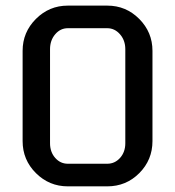

<svg xmlns="http://www.w3.org/2000/svg" viewBox="-20 -660 620 680"><path d="M520 -160.2Q520 -93.8 473.4 -46.9Q426.8 0 359.9 0H220.2Q154.3 0 107.2 -46.9Q60.1 -93.8 60.1 -160.2V-480Q60.1 -545.9 107.2 -593Q154.3 -640.1 220.2 -640.1H359.9Q426.3 -640.1 473.1 -593Q520 -545.9 520 -480ZM423.8 -152.8V-485.8Q423.8 -517.1 405 -538.6Q386.2 -560.1 359.9 -560.1H220.2Q193.8 -560.1 175.5 -538.6Q157.2 -517.1 157.2 -485.8V-152.8Q157.2 -121.6 175.5 -100.8Q193.8 -80.1 220.2 -80.1H359.9Q386.7 -80.1 405.3 -100.8Q423.8 -121.6 423.8 -152.8Z"/></svg>

Font: Laconic
Style: Regular
Weight: 400
Designer: Robby Woodard
Version: Version 1.000